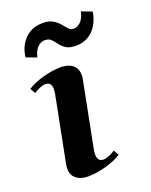

<svg xmlns="http://www.w3.org/2000/svg" viewBox="-141 -810 707 901"><g transform="rotate(-20 212.5 -359.0)"><path d="M140.2 16Q119.4 16 101 9.1Q82.6 2.2 71.5 -12.6Q60.4 -27.5 60.4 -51.2Q60.4 -55.9 60.8 -61Q61.2 -66 62.2 -72L126.2 -398Q129.2 -413 129.2 -424Q129.2 -460 99.2 -460Q88.2 -460 71.7 -453.5Q55.2 -447 40.6 -437L25.6 -463Q58 -484 105.6 -497Q153.2 -510 194.8 -510Q216 -510 234.2 -503.1Q252.4 -496.2 263.5 -481.4Q274.6 -466.5 274.6 -442.8Q274.6 -438.1 274.3 -433.1Q274 -428 272.8 -422L208.8 -96Q205.8 -81 205.8 -70Q205.8 -34 235.8 -34Q246.8 -34 263.3 -40.5Q279.8 -47 294.4 -57L309.4 -31Q277 -10 229.4 3Q181.8 16 140.2 16ZM55 -609.8Q58.6 -644 74.9 -671.9Q91.2 -699.8 118.7 -716.8Q146.2 -733.8 184.2 -733.8Q216.6 -733.8 235.5 -722.3Q254.4 -710.8 266.4 -696.3Q278.4 -681.8 289 -670.3Q299.6 -658.8 314.2 -658.8Q333 -658.8 349.4 -674.9Q365.8 -691 373 -724L425 -703.8Q420.2 -670.6 404.1 -642.2Q388 -613.8 361.1 -596.8Q334.2 -579.8 297.4 -579.8Q265 -579.8 247.8 -591.3Q230.6 -602.8 220.1 -617.3Q209.6 -631.8 198.3 -643.3Q187 -654.8 166.4 -654.8Q147.6 -654.8 131.2 -639Q114.8 -623.2 107 -590.2Z"/></g></svg>

Font: Wittgenstein
Style: Italic
Weight: 400
Italic angle: -11°
Designer: Jörg Drees
Foundry: Jörg Drees
Version: Version 1.500